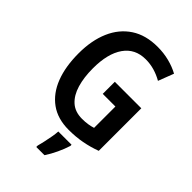

<svg xmlns="http://www.w3.org/2000/svg" viewBox="-273 -830 1158 1158"><g transform="rotate(45 306.0 -251.5)"><path d="M326 -392H552V-29Q501 -10 447.5 0Q394 10 334 10Q240 10 177 -35.5Q114 -81 82 -163.5Q50 -246 50 -359Q50 -469 85.5 -551Q121 -633 190 -678.5Q259 -724 360 -724Q412 -724 459 -712Q506 -700 544 -679L506 -580Q473 -599 437 -609.5Q401 -620 362 -620Q272 -620 223.5 -551Q175 -482 175 -356Q175 -279 192.5 -220Q210 -161 247 -127.5Q284 -94 344 -94Q371 -94 393 -97.5Q415 -101 434 -107V-289H326ZM410 71Q399 107 380 147.5Q361 188 339 221H269V209Q274 191 280 164Q286 137 291 109Q296 81 297 61H410Z"/></g></svg>

Font: Noto Sans Devanagari Condensed SemiBold
Style: Regular
Weight: 600
Width: 3
Designer: Jelle Bosma - Monotype Design Team
Foundry: Monotype Imaging Inc.
Version: Version 2.004; ttfautohint (v1.8.4.7-5d5b)